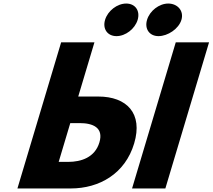

<svg xmlns="http://www.w3.org/2000/svg" viewBox="-20 -1064 1200 1084"><path d="M692.7 -1044C641.7 -1044 588.4 -1003 573.2 -952C557.9 -901 586.7 -860 637.7 -860C688.7 -860 741.9 -901 757.2 -952C772.4 -1003 743.7 -1044 692.7 -1044ZM929.7 -1044C878.7 -1044 825.4 -1003 810.2 -952C794.9 -901 823.7 -860 874.7 -860C927.1 -860 989 -901 1004.3 -952C1019.5 -1003 982.2 -1044 929.7 -1044ZM1160.3 -825H972.3L725.6 0H913.6ZM78.4 0 325.2 -825H513.2L421.7 -519H534.7C695.7 -519 788.3 -424 737.4 -254C686.3 -83 540.4 0 379.4 0ZM376.8 -369 311.3 -150H364.3C438.3 -150 515.8 -175 541.2 -260C566.3 -344 503.8 -369 429.8 -369Z"/></svg>

Font: Hussar
Style: BdSuprExtOblThree
Weight: 700
Foundry: Cannot Into Space Fonts
Version: Version 2.00